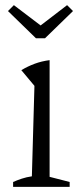

<svg xmlns="http://www.w3.org/2000/svg" viewBox="-20 -727 311 747"><path d="M31 0V-19Q47 -26 65 -32Q83 -38 104 -41L114 -393L63 -454Q88 -469 115 -479Q142 -489 173 -493V-39L251 -19V0ZM120 -578 11 -684 34 -707 138 -628 241 -707 264 -684 155 -578Z"/></svg>

Font: Piazzolla 24pt Light
Style: Regular
Weight: 300
Designer: Juan Pablo del Peral
Foundry: Huerta Tipografica
Version: Version 2.005